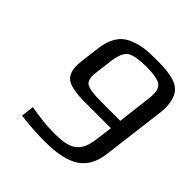

<svg xmlns="http://www.w3.org/2000/svg" viewBox="-180 -795 940 940"><g transform="rotate(45 290.0 -325.0)"><path d="M274 -51C226 -51 171 -57 110 -68L102 -1C157 6 213 10 270 10C353 10 415 -3 456 -30C497 -57 522 -102 529 -166L570 -494C576 -548 566 -593 543 -619C510 -655 445 -660 372 -660C304 -660 266 -656 217 -634C167 -612 140 -564 132 -494L120 -398C111 -330 126 -288 179 -275C223 -264 246 -265 306 -265H453L442 -180C429 -75 383 -51 274 -51ZM481 -499 460 -323H330C276 -323 241 -328 226 -338C211 -348 205 -369 209 -401L221 -499C227 -543 239 -571 259 -583C279 -595 313 -601 363 -601C412 -601 446 -595 463 -583C481 -570 487 -542 481 -499Z"/></g></svg>

Font: Gamestation Text
Style: Italic
Weight: 400
Designer: Jonas Hecksher
Foundry: Jonas Hecksher, Playtypeª, e-types AS
Version: Version 1.003